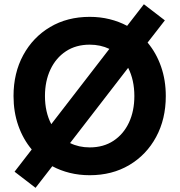

<svg xmlns="http://www.w3.org/2000/svg" viewBox="-20 -815 848 907"><path d="M43.9 -361.3Q43.9 -470.2 89.8 -554.7Q135.7 -639.2 216.8 -687.3Q297.9 -735.4 403.8 -735.4Q453.1 -735.4 497.6 -724.4Q542 -713.4 580.6 -692.9L659.7 -794.9L758.8 -718.8L677.2 -613.8Q718.3 -564.9 740.7 -500.7Q763.2 -436.5 763.2 -361.3Q763.2 -252.4 717.5 -168Q671.9 -83.5 590.8 -35.4Q509.8 12.7 403.8 12.7Q354 12.7 309.6 1.7Q265.1 -9.3 227.1 -29.8L147.9 72.3L48.8 -3.9L129.9 -108.9Q88.9 -157.7 66.4 -221.9Q43.9 -286.1 43.9 -361.3ZM192.4 -361.3Q192.4 -285.6 222.2 -228.5L496.6 -584Q454.6 -604 403.8 -604Q338.9 -604 291.5 -572.8Q244.1 -541.5 218.3 -486.8Q192.4 -432.1 192.4 -361.3ZM614.7 -361.3Q614.7 -437 585.4 -494.6L311 -139.2Q352.5 -118.7 403.8 -118.7Q468.8 -118.7 516.1 -149.9Q563.5 -181.2 589.1 -235.8Q614.7 -290.5 614.7 -361.3Z"/></svg>

Font: Giphurs
Style: Bold
Weight: 700
Version: Version 0.920; ttfautohint (v1.8.4.7-5d5b)